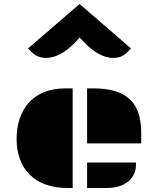

<svg xmlns="http://www.w3.org/2000/svg" viewBox="-20 -940 789 960"><path d="M415.5 -223.1H686V-276.9C686 -422.9 617.2 -498 447.8 -498H415.5ZM63 -245.1C63 -98.6 149.9 0 317.9 0H343.3V-498H305.7C137.2 -498 63 -383.3 63 -245.1ZM415.5 0H513.2C620.6 0 659.7 -62 659.7 -113.8V-127.4H415.5ZM210.4 -650.4C255.4 -650.4 303.7 -675.8 350.1 -722.2C359.4 -731.4 368.7 -742.2 377.9 -752L407.2 -722.2C453.1 -675.8 501.5 -650.4 545.4 -650.4C572.3 -650.4 595.7 -658.2 613.3 -675.8L635.3 -697.8L377.9 -919.9L120.1 -697.8L142.1 -675.8C159.2 -659.7 184.1 -650.4 210.4 -650.4Z"/></svg>

Font: Plaster
Style: Regular
Weight: 400
Designer: Eben Sorkin
Foundry: Eben Sorkin
Version: Version 1.007